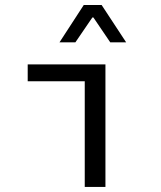

<svg xmlns="http://www.w3.org/2000/svg" viewBox="-20 -741 640 761"><path d="M215.8 -573.2 312 -721.2H382.8L480 -573.2H417L350.1 -671.9H346.2L278.8 -573.2ZM89.8 -418.9V-485.8H397.9V0H315.9V-418.9Z"/></svg>

Font: SourceCodePro-Regular
Style: Regular
Weight: 400
Monospace: yes
Designer: Paul D. Hunt
Foundry: Adobe Systems Incorporated
Version: Version 1.009;PS 1.000;hotconv 1.0.70;makeotf.lib2.5.5900